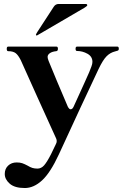

<svg xmlns="http://www.w3.org/2000/svg" viewBox="-20 -722 619 968"><path d="M572 -487Q579 -487 579 -476Q579 -470 576 -468Q573 -466 568 -465Q563 -464 561 -463Q536 -457 517.5 -438.5Q499 -420 477 -374Q441 -298 383 -173.5Q325 -49 277 56Q234 149 192 187.5Q150 226 105 226Q54 226 29 204Q4 182 4 155Q4 129 21 113Q38 97 64 97Q81 97 92.5 101Q104 105 119 113Q132 121 143 124.5Q154 128 169 128Q188 128 202.5 111.5Q217 95 237 56L262 4Q266 -3 266 -11Q266 -17 263 -24Q248 -56 223.5 -111Q199 -166 165 -240Q89 -410 85 -418Q72 -444 59 -454Q46 -464 21 -464Q14 -464 14 -476Q14 -487 21 -487H265Q272 -487 272 -476Q272 -465 264 -464Q243 -462 231.5 -454Q220 -446 220 -435Q220 -428 225 -415Q239 -380 266.5 -314.5Q294 -249 322 -184Q329 -171 336 -171Q345 -171 351 -184L361 -206Q373 -233 404.5 -301.5Q436 -370 441 -387Q446 -400 446 -410Q446 -437 421 -451Q396 -465 368 -465Q361 -465 361 -476Q361 -487 368 -487ZM406 -683Q418 -691 419 -693Q420 -694 420 -696Q420 -698 418 -700Q416 -702 413 -702H276Q260 -702 251 -688L169 -562Q162 -551 162 -549L161 -547Q161 -546 162 -544.5Q163 -543 165 -543L168 -544Z"/></svg>

Font: Shippori Mincho B1 ExtraBold
Style: Regular
Weight: 800
Designer: FONTDASU
Foundry: FONTDASU / Google Inc. / but / Adobe
Version: Version 3.110; ttfautohint (v1.8.3)